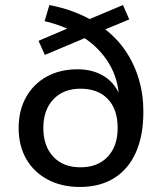

<svg xmlns="http://www.w3.org/2000/svg" viewBox="-20 -733 637 762"><path d="M297 9Q225 9 170 -20Q115 -49 84.5 -101.5Q54 -154 54 -225Q54 -295 83.5 -347.5Q113 -400 165.5 -429Q218 -458 288 -458Q352 -458 397.5 -427.5Q443 -397 463 -336H453Q451 -418 412 -482Q373 -546 306 -588L329 -587L158 -515L133 -571L262 -626V-612Q241 -623 214 -632.5Q187 -642 157 -649L176 -713Q228 -703 271.5 -686.5Q315 -670 349 -650L323 -652L468 -713L493 -656L385 -611L388 -624Q441 -585 476.5 -533.5Q512 -482 530.5 -420.5Q549 -359 549 -290Q549 -195 519.5 -128.5Q490 -62 433.5 -26.5Q377 9 297 9ZM299 -69Q368 -69 407.5 -111Q447 -153 447 -225Q447 -299 408 -340Q369 -381 299 -381Q232 -381 192 -339Q152 -297 152 -225Q152 -153 191.5 -111Q231 -69 299 -69Z"/></svg>

Font: Nunito Sans 12pt ExtraLight 9pt Medium
Style: Regular
Weight: 500
Version: Version 3.101;gftools[0.9.27]